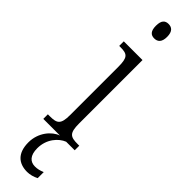

<svg xmlns="http://www.w3.org/2000/svg" viewBox="-340 -717 921 921"><g transform="rotate(45 120.5 -256.0)"><path d="M122 -649C144 -649 161 -661 161 -698C161 -735 144 -747 122 -747C100 -747 85 -735 85 -698C85 -661 100 -649 122 -649ZM19 0H132C91 14 48 64 48 130C48 203 86 235 144 235C163 235 184 229 201 220V179C182 187 168 190 152 190C120 190 98 169 98 120C98 57 138 14 174 0H232V-31H221C172 -31 156 -40 156 -106V-536H29V-505H37C84 -505 97 -495 97 -430V-104C97 -40 80 -31 32 -31H19Z"/></g></svg>

Font: Noto Serif Tamil ExtraCondensed Light
Style: Italic
Weight: 300
Width: 2
Italic angle: -12°
Designer: Indian Type Foundry, Tom Grace, and the Monotype Design Team
Foundry: Monotype Imaging Inc.
Version: Version 2.003